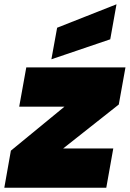

<svg xmlns="http://www.w3.org/2000/svg" viewBox="-50 -880 608 900"><path d="M538.1 -564 506.8 -390.1 246.1 -184.1H481L448.2 0H-29.8L1 -173.8L252 -379.9H40L73.2 -564ZM217.8 -750 496.1 -859.9 466.8 -695.8 190.9 -602.1Z"/></svg>

Font: SVN-Poppins Black
Style: Italic
Weight: 900
Italic angle: -10°
Designer: Ninad Kale (Devanagari), Jonny Pinhorn (Latin)
Foundry: Indian Type Foundry
Version: Version 3.002 2017